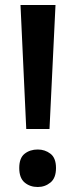

<svg xmlns="http://www.w3.org/2000/svg" viewBox="-20 -734 317 768"><path d="M178 -218 202 -714H62L85 -218ZM57 -62Q57 -22 78.5 -4Q100 14 131 14Q160 14 182 -4Q204 -22 204 -62Q204 -102 182 -119Q160 -136 131 -136Q100 -136 78.5 -119Q57 -102 57 -62Z"/></svg>

Font: Noto Sans Display Medium
Style: Regular
Weight: 500
Designer: Monotype Design Team
Foundry: Monotype Imaging Inc.
Version: Version 1.900